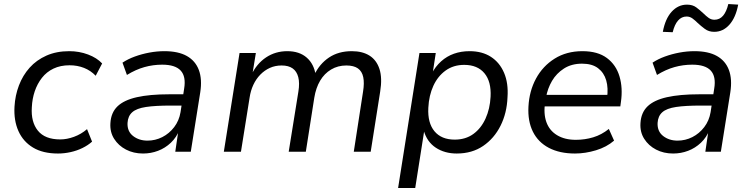

<svg xmlns="http://www.w3.org/2000/svg" viewBox="-20 -753 3717 953"><path d="M268 9Q193 9 144 -20.5Q95 -50 71.5 -102.5Q48 -155 52 -224Q55 -279 74 -329Q93 -379 127 -417Q161 -455 210.5 -477Q260 -499 324 -499Q373 -499 417 -482.5Q461 -466 487 -438L455 -377Q430 -403 397 -416Q364 -429 325 -429Q280 -429 245.5 -412.5Q211 -396 188 -366.5Q165 -337 152.5 -300Q140 -263 138 -221Q133 -148 168 -104.5Q203 -61 279 -61Q312 -61 347.5 -74Q383 -87 412 -112L437 -50Q417 -32 389.5 -18.5Q362 -5 330.5 2Q299 9 268 9Z M690 9Q643 9 605.5 -10.5Q568 -30 546.5 -64Q525 -98 528 -142Q531 -194 563 -225Q595 -256 659 -270.5Q723 -285 820 -285H902L893 -229H827Q751 -229 704.5 -222Q658 -215 636.5 -196Q615 -177 613 -143Q611 -101 640.5 -78Q670 -55 712 -55Q751 -55 785.5 -72.5Q820 -90 844.5 -122Q869 -154 876 -196L894 -313Q904 -373 877 -402.5Q850 -432 785 -432Q740 -432 697 -420Q654 -408 610 -381L588 -442Q615 -460 649.5 -472.5Q684 -485 721.5 -492Q759 -499 796 -499Q865 -499 907.5 -475Q950 -451 967 -405.5Q984 -360 974 -295L927 0H850L866 -109H871Q856 -71 828 -44.5Q800 -18 764.5 -4.5Q729 9 690 9Z M1091 0 1169 -490H1250L1232 -380H1227Q1254 -437 1300.5 -468Q1347 -499 1406 -499Q1466 -499 1502.5 -467Q1539 -435 1547 -379L1540 -381Q1566 -436 1613 -467.5Q1660 -499 1726 -499Q1779 -499 1814 -477Q1849 -455 1863.5 -410.5Q1878 -366 1867 -298L1820 0H1736L1782 -298Q1789 -341 1783 -370Q1777 -399 1756.5 -413.5Q1736 -428 1699 -428Q1657 -428 1623.5 -408Q1590 -388 1569 -352.5Q1548 -317 1540 -268L1498 0H1413L1461 -298Q1468 -341 1460.5 -370Q1453 -399 1432.5 -413.5Q1412 -428 1378 -428Q1346 -428 1319.5 -416Q1293 -404 1272 -382.5Q1251 -361 1237.5 -332Q1224 -303 1219 -269L1176 0Z M1956 180 2062 -490H2143L2127 -386H2122Q2141 -423 2169.5 -448.5Q2198 -474 2233.5 -486.5Q2269 -499 2311 -499Q2373 -499 2416.5 -471Q2460 -443 2482 -391.5Q2504 -340 2499 -270Q2496 -192 2464.5 -129Q2433 -66 2378 -28.5Q2323 9 2247 9Q2187 9 2143 -20Q2099 -49 2083 -106H2086L2041 180ZM2237 -60Q2291 -60 2329.5 -88Q2368 -116 2390 -164.5Q2412 -213 2415 -273Q2419 -348 2384.5 -389.5Q2350 -431 2284 -431Q2231 -431 2192 -403Q2153 -375 2131 -327Q2109 -279 2106 -218Q2102 -143 2136.5 -101.5Q2171 -60 2237 -60Z M2834 9Q2758 9 2704.5 -19Q2651 -47 2625 -99.5Q2599 -152 2603 -224Q2607 -301 2640.5 -363Q2674 -425 2733 -462Q2792 -499 2871 -499Q2947 -499 2992.5 -465Q3038 -431 3055 -373.5Q3072 -316 3062 -247L3059 -225H2666L2675 -282H3013L2993 -266Q3000 -316 2989 -354Q2978 -392 2948.5 -414.5Q2919 -437 2869 -437Q2817 -437 2779.5 -413Q2742 -389 2720 -351.5Q2698 -314 2690 -269L2686 -247Q2677 -189 2692 -147Q2707 -105 2745 -82Q2783 -59 2838 -59Q2883 -59 2924.5 -71.5Q2966 -84 3002 -113L3028 -55Q2991 -23 2938 -7Q2885 9 2834 9Z M3321 9Q3274 9 3236.5 -10.5Q3199 -30 3177.5 -64Q3156 -98 3159 -142Q3162 -194 3194 -225Q3226 -256 3290 -270.5Q3354 -285 3451 -285H3533L3524 -229H3458Q3382 -229 3335.5 -222Q3289 -215 3267.5 -196Q3246 -177 3244 -143Q3242 -101 3271.5 -78Q3301 -55 3343 -55Q3382 -55 3416.5 -72.5Q3451 -90 3475.5 -122Q3500 -154 3507 -196L3525 -313Q3535 -373 3508 -402.5Q3481 -432 3416 -432Q3371 -432 3328 -420Q3285 -408 3241 -381L3219 -442Q3246 -460 3280.5 -472.5Q3315 -485 3352.5 -492Q3390 -499 3427 -499Q3496 -499 3538.5 -475Q3581 -451 3598 -405.5Q3615 -360 3605 -295L3558 0H3481L3497 -109H3502Q3487 -71 3459 -44.5Q3431 -18 3395.5 -4.5Q3360 9 3321 9ZM3319 -593 3270 -595Q3282 -660 3314 -695Q3346 -730 3390 -730Q3418 -730 3436.5 -716Q3455 -702 3472 -686Q3484 -674 3497 -664.5Q3510 -655 3526 -655Q3552 -655 3569 -675Q3586 -695 3595 -733L3644 -730Q3632 -666 3600.5 -630.5Q3569 -595 3525 -595Q3498 -595 3478.5 -609.5Q3459 -624 3443 -639Q3430 -652 3417 -661.5Q3404 -671 3388 -671Q3363 -671 3345.5 -651Q3328 -631 3319 -593Z"/></svg>

Font: Nunito Sans 10pt
Style: Italic
Weight: 400
Italic angle: -9°
Designer: Vernon Adams
Foundry: Vernon Adams
Version: Version 3.101;gftools[0.9.27]